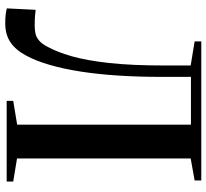

<svg xmlns="http://www.w3.org/2000/svg" viewBox="-48 -736 788 733"><g transform="rotate(90 346.5 -369.0)"><path d="M69 5.5Q48.5 5.5 35 3.8Q21.5 2 11.5 -0.5L17 -110.5Q29 -109 42.8 -108Q56.5 -107 78.5 -107Q95 -107 108.5 -110.2Q122 -113.5 134 -123.5Q146 -133.5 156.5 -153Q178 -191.5 194.2 -248.2Q210.5 -305 220 -391.2Q229.5 -477.5 229.5 -604V-702.5L137.5 -717.5V-743H668.5V-717.5L584.5 -702.5V-39.5L672.5 -25V0H364.5V-25L455.5 -40V-703.5H273V-590Q273 -503.5 268 -426.2Q263 -349 252.8 -283Q242.5 -217 227.2 -164.2Q212 -111.5 191.5 -74Q169.5 -33 140 -13.8Q110.5 5.5 69 5.5Z"/></g></svg>

Font: Merriweather 120pt SemiBold
Style: Regular
Weight: 600
Version: Version 2.100